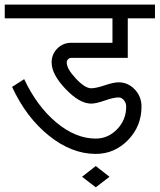

<svg xmlns="http://www.w3.org/2000/svg" viewBox="-33 -670 682 820"><path d="M376 129.9 317.4 85 376 39.1 434.6 85ZM376 -12.7Q273.4 -12.7 176.3 -90.3Q79.1 -168 18.6 -298.8L70.3 -332Q125 -215.8 207.5 -147Q290 -78.1 376 -78.1Q428.7 -78.1 467.3 -118.2Q505.9 -158.2 505.9 -214.8Q505.9 -230.5 496.1 -242.2Q486.3 -253.9 473.6 -253.9Q452.1 -253.9 414.6 -240.7Q377 -227.5 356.4 -227.5Q306.6 -227.5 247.1 -290Q187.5 -352.5 187.5 -403.3Q187.5 -438.5 211.9 -462.9Q236.3 -487.3 271.5 -487.3H447.3V-591.8H-12.7V-650.4H628.9V-591.8H512.7V-422.9H271.5Q263.7 -422.9 257.8 -417Q252 -411.1 252 -403.3Q252 -376 291 -334.5Q330.1 -293 356.4 -293Q377 -293 414.6 -305.7Q452.1 -318.4 473.6 -318.4Q513.7 -318.4 542.5 -288.1Q571.3 -257.8 571.3 -214.8Q571.3 -130.9 513.7 -71.8Q456.1 -12.7 376 -12.7Z"/></svg>

Font: Lohit Marathi
Style: Regular
Weight: 400
Version: 2.94.2